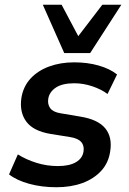

<svg xmlns="http://www.w3.org/2000/svg" viewBox="-20 -777 541 807"><path d="M217 10Q155 10 102.5 -4.5Q50 -19 18 -44L55 -128Q90 -106 133.5 -92.5Q177 -79 223 -79Q272 -79 299.5 -95.5Q327 -112 331 -140Q335 -165 321 -180.5Q307 -196 274 -201L193 -214Q120 -226 90.5 -266Q61 -306 70 -366Q78 -414 108.5 -447Q139 -480 186.5 -497.5Q234 -515 292 -515Q348 -515 395 -501.5Q442 -488 472 -464L432 -382Q405 -402 367.5 -414.5Q330 -427 292 -427Q242 -427 215 -409Q188 -391 183 -363Q179 -339 191 -322.5Q203 -306 234 -301L317 -287Q392 -275 422.5 -237.5Q453 -200 443 -140Q436 -92 405 -58.5Q374 -25 326 -7.5Q278 10 217 10ZM250 -554 160 -757H239L309 -625L410 -757H490L359 -554Z"/></svg>

Font: Mulish ExtraLight
Style: Bold Italic
Weight: 700
Italic angle: -9°
Version: Version 3.603